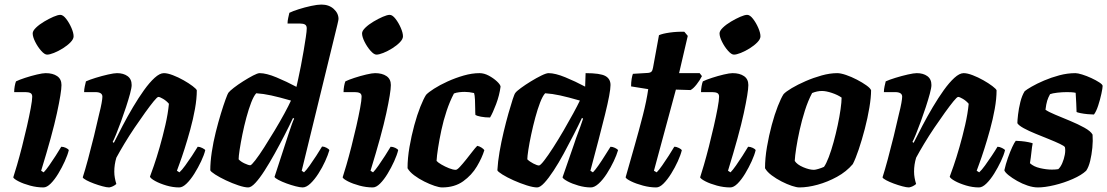

<svg xmlns="http://www.w3.org/2000/svg" viewBox="-20 -820 4844 840"><path d="M170 0Q141 0 111.5 -8Q82 -16 61.5 -26.5Q41 -37 38 -44Q44 -62 54.5 -98Q65 -134 76.5 -179Q88 -224 98 -268Q108 -312 114.5 -347Q121 -382 121 -397Q121 -409 113 -413Q105 -417 91 -417H42Q42 -430 44.5 -443.5Q47 -457 50 -464Q64 -471 90 -479.5Q116 -488 141.5 -494Q167 -500 180 -500Q211 -500 230 -487Q249 -474 249 -448Q249 -417 229 -324.5Q209 -232 160 -73L171 -66Q181 -76 195 -96Q209 -116 223.5 -138.5Q238 -161 248 -178Q258 -178 268.5 -173Q279 -168 281 -163Q276 -142 263.5 -114.5Q251 -87 235 -60.5Q219 -34 202 -17Q185 0 170 0ZM186 -581Q175 -581 160 -598Q145 -615 134 -637Q123 -659 123 -674Q123 -685 137.5 -699Q152 -713 173 -725.5Q194 -738 213.5 -746.5Q233 -755 244 -755Q256 -755 269.5 -737.5Q283 -720 292.5 -698Q302 -676 302 -661Q302 -649 288.5 -635Q275 -621 255 -608.5Q235 -596 216 -588.5Q197 -581 186 -581Z M458 0Q447 0 428.5 -5Q410 -10 391 -17Q372 -24 358 -31.5Q344 -39 342 -44Q352 -75 365 -123Q378 -171 391 -224Q404 -277 414 -322Q421 -349 424.5 -369Q428 -389 428 -397Q428 -417 397 -417H348Q348 -429 351 -442.5Q354 -456 356 -464Q371 -471 398.5 -479.5Q426 -488 452.5 -494Q479 -500 492 -500Q520 -500 538 -487Q556 -474 556 -448Q556 -436 549 -410Q542 -384 531.5 -352Q521 -320 509.5 -288.5Q498 -257 488 -232.5Q478 -208 473 -199L478 -195Q495 -229 516.5 -270Q538 -311 562 -351.5Q586 -392 610 -425.5Q634 -459 656.5 -479.5Q679 -500 697 -500Q713 -500 736.5 -491Q760 -482 783 -469Q806 -456 822.5 -443.5Q839 -431 841 -425Q841 -388 833 -343.5Q825 -299 812.5 -253.5Q800 -208 787.5 -169Q775 -130 765.5 -104.5Q756 -79 754 -73L765 -66Q776 -76 790.5 -96Q805 -116 820 -138.5Q835 -161 845 -178Q854 -178 865 -172.5Q876 -167 878 -163Q873 -142 860 -114.5Q847 -87 830.5 -60.5Q814 -34 796.5 -17Q779 0 764 0Q736 0 707.5 -8.5Q679 -17 659 -28Q639 -39 636 -47Q641 -60 653 -94.5Q665 -129 678.5 -176Q692 -223 703.5 -273Q715 -323 719 -366Q708 -379 693.5 -387.5Q679 -396 673 -396Q668 -396 652.5 -377Q637 -358 615 -327.5Q593 -297 569 -261.5Q545 -226 524 -191Q503 -156 489 -130Q480 -100 480 -69Q480 -55 482.5 -41.5Q485 -28 489 -15Q475 -3 458 0Z M1066 0Q1050 0 1023 -9Q996 -18 968.5 -31Q941 -44 921.5 -56.5Q902 -69 900 -75Q900 -111 906.5 -154.5Q913 -198 924 -242Q935 -286 946.5 -323.5Q958 -361 967 -385.5Q976 -410 979 -414Q985 -422 1003 -436Q1021 -450 1044 -464.5Q1067 -479 1087 -489.5Q1107 -500 1116 -500Q1145 -500 1189.5 -481.5Q1234 -463 1277 -440Q1279 -449 1284.5 -474Q1290 -499 1296.5 -532Q1303 -565 1308.5 -598Q1314 -631 1318 -657.5Q1322 -684 1322 -696Q1322 -708 1314.5 -712.5Q1307 -717 1293 -717H1238Q1238 -729 1241 -742Q1244 -755 1246 -764Q1260 -771 1286.5 -779.5Q1313 -788 1341 -794Q1369 -800 1386 -800Q1419 -800 1440 -781Q1461 -762 1461 -737Q1461 -733 1456 -712Q1451 -691 1446 -671L1300 -73L1310 -66Q1320 -75 1334.5 -95.5Q1349 -116 1364 -139Q1379 -162 1389 -179Q1398 -179 1408.5 -173.5Q1419 -168 1421 -163Q1415 -142 1402.5 -114.5Q1390 -87 1373 -60.5Q1356 -34 1338 -17Q1320 0 1304 0Q1293 0 1273.5 -5Q1254 -10 1233.5 -17.5Q1213 -25 1198 -33Q1183 -41 1181 -46L1242 -233Q1250 -257 1256.5 -275.5Q1263 -294 1267 -301L1262 -304Q1246 -270 1225 -229Q1204 -188 1181.5 -147.5Q1159 -107 1137.5 -73.5Q1116 -40 1097.5 -20Q1079 0 1066 0ZM1075 -97Q1080 -97 1097 -119Q1114 -141 1136 -175.5Q1158 -210 1181.5 -249Q1205 -288 1224 -323Q1243 -358 1253 -380Q1201 -395 1166.5 -402.5Q1132 -410 1101 -412Q1090 -400 1079 -371.5Q1068 -343 1058 -306Q1048 -269 1040.5 -232Q1033 -195 1028.5 -165.5Q1024 -136 1024 -123Q1033 -113 1050 -105Q1067 -97 1075 -97Z M1611 0Q1582 0 1552.5 -8Q1523 -16 1502.5 -26.5Q1482 -37 1479 -44Q1485 -62 1495.5 -98Q1506 -134 1517.5 -179Q1529 -224 1539 -268Q1549 -312 1555.5 -347Q1562 -382 1562 -397Q1562 -409 1554 -413Q1546 -417 1532 -417H1483Q1483 -430 1485.5 -443.5Q1488 -457 1491 -464Q1505 -471 1531 -479.5Q1557 -488 1582.5 -494Q1608 -500 1621 -500Q1652 -500 1671 -487Q1690 -474 1690 -448Q1690 -417 1670 -324.5Q1650 -232 1601 -73L1612 -66Q1622 -76 1636 -96Q1650 -116 1664.5 -138.5Q1679 -161 1689 -178Q1699 -178 1709.5 -173Q1720 -168 1722 -163Q1717 -142 1704.5 -114.5Q1692 -87 1676 -60.5Q1660 -34 1643 -17Q1626 0 1611 0ZM1627 -581Q1616 -581 1601 -598Q1586 -615 1575 -637Q1564 -659 1564 -674Q1564 -685 1578.5 -699Q1593 -713 1614 -725.5Q1635 -738 1654.5 -746.5Q1674 -755 1685 -755Q1697 -755 1710.5 -737.5Q1724 -720 1733.5 -698Q1743 -676 1743 -661Q1743 -649 1729.5 -635Q1716 -621 1696 -608.5Q1676 -596 1657 -588.5Q1638 -581 1627 -581Z M1914 0Q1902 0 1881 -7Q1860 -14 1836 -26Q1812 -38 1792 -53Q1772 -68 1763 -84Q1763 -128 1771.5 -177Q1780 -226 1792.5 -272Q1805 -318 1819 -353Q1833 -388 1844 -405Q1854 -416 1879 -432Q1904 -448 1938 -463.5Q1972 -479 2008.5 -489.5Q2045 -500 2078 -500Q2098 -500 2118.5 -489Q2139 -478 2154 -464Q2169 -450 2170 -441Q2165 -403 2150.5 -364.5Q2136 -326 2124 -306Q2102 -306 2084 -309.5Q2066 -313 2060 -317Q2059 -325 2059 -344.5Q2059 -364 2058 -384Q2057 -404 2054 -413Q2032 -418 2013 -418Q2002 -418 1989 -416.5Q1976 -415 1966 -411Q1948 -377 1934 -335Q1920 -293 1911 -250.5Q1902 -208 1896.5 -172.5Q1891 -137 1890 -116Q1896 -109 1911.5 -100Q1927 -91 1944.5 -84Q1962 -77 1974 -77Q1980 -77 1992 -90Q2004 -103 2018.5 -121Q2033 -139 2046 -156Q2059 -173 2068 -182Q2078 -180 2087 -174Q2096 -168 2099 -163Q2089 -130 2066.5 -92Q2044 -54 2006.5 -27Q1969 0 1914 0Z M2330 0Q2313 0 2284.5 -9Q2256 -18 2227 -31Q2198 -44 2178 -56.5Q2158 -69 2156 -75Q2158 -112 2165.5 -155.5Q2173 -199 2183.5 -243Q2194 -287 2204.5 -324Q2215 -361 2223 -385.5Q2231 -410 2235 -414Q2240 -421 2259 -435Q2278 -449 2302.5 -464Q2327 -479 2348.5 -489.5Q2370 -500 2380 -500Q2409 -500 2453 -482Q2497 -464 2540 -441L2542 -500Q2606 -500 2628.5 -487.5Q2651 -475 2651 -448Q2651 -416 2627 -319Q2603 -222 2563 -73L2574 -66Q2584 -76 2598 -96Q2612 -116 2626 -138.5Q2640 -161 2651 -178Q2660 -178 2670.5 -173Q2681 -168 2684 -163Q2678 -142 2665 -114.5Q2652 -87 2635 -60.5Q2618 -34 2599.5 -17Q2581 0 2565 0Q2539 0 2511 -8Q2483 -16 2463.5 -26.5Q2444 -37 2441 -44L2491 -188Q2500 -216 2509 -239Q2518 -262 2531 -301L2526 -304Q2510 -270 2489 -229Q2468 -188 2446 -147.5Q2424 -107 2402 -73.5Q2380 -40 2361.5 -20Q2343 0 2330 0ZM2338 -96Q2344 -96 2361 -118Q2378 -140 2400.5 -175Q2423 -210 2446 -249.5Q2469 -289 2488 -324Q2507 -359 2517 -380Q2465 -395 2430.5 -402.5Q2396 -410 2365 -412Q2354 -400 2343 -371.5Q2332 -343 2322 -306Q2312 -269 2304 -231.5Q2296 -194 2291.5 -164.5Q2287 -135 2287 -123Q2297 -113 2313.5 -104.5Q2330 -96 2338 -96Z M2851 0Q2823 0 2793 -8Q2763 -16 2741.5 -26.5Q2720 -37 2717 -44Q2736 -111 2756 -181Q2776 -251 2792.5 -315.5Q2809 -380 2816 -430L2741 -442Q2741 -460 2743.5 -475Q2746 -490 2749 -497L2815 -501Q2826 -502 2830.5 -507Q2835 -512 2837 -524L2863 -666Q2878 -673 2910 -677.5Q2942 -682 2974 -681L2989 -663L2951 -500H3041L3051 -487Q3042 -469 3027.5 -450.5Q3013 -432 3001 -426L2937 -428L2841 -73L2853 -66Q2863 -76 2877 -96Q2891 -116 2905.5 -138.5Q2920 -161 2930 -178Q2940 -178 2950.5 -172.5Q2961 -167 2963 -163Q2958 -142 2945.5 -114.5Q2933 -87 2916.5 -60.5Q2900 -34 2883 -17Q2866 0 2851 0Z M3175 0Q3146 0 3116.5 -8Q3087 -16 3066.5 -26.5Q3046 -37 3043 -44Q3049 -62 3059.5 -98Q3070 -134 3081.5 -179Q3093 -224 3103 -268Q3113 -312 3119.5 -347Q3126 -382 3126 -397Q3126 -409 3118 -413Q3110 -417 3096 -417H3047Q3047 -430 3049.5 -443.5Q3052 -457 3055 -464Q3069 -471 3095 -479.5Q3121 -488 3146.5 -494Q3172 -500 3185 -500Q3216 -500 3235 -487Q3254 -474 3254 -448Q3254 -417 3234 -324.5Q3214 -232 3165 -73L3176 -66Q3186 -76 3200 -96Q3214 -116 3228.5 -138.5Q3243 -161 3253 -178Q3263 -178 3273.5 -173Q3284 -168 3286 -163Q3281 -142 3268.5 -114.5Q3256 -87 3240 -60.5Q3224 -34 3207 -17Q3190 0 3175 0ZM3191 -581Q3180 -581 3165 -598Q3150 -615 3139 -637Q3128 -659 3128 -674Q3128 -685 3142.5 -699Q3157 -713 3178 -725.5Q3199 -738 3218.5 -746.5Q3238 -755 3249 -755Q3261 -755 3274.5 -737.5Q3288 -720 3297.5 -698Q3307 -676 3307 -661Q3307 -649 3293.5 -635Q3280 -621 3260 -608.5Q3240 -596 3221 -588.5Q3202 -581 3191 -581Z M3477 0Q3465 0 3444 -7Q3423 -14 3399.5 -26Q3376 -38 3356 -53Q3336 -68 3327 -84Q3327 -128 3335.5 -177.5Q3344 -227 3356.5 -273.5Q3369 -320 3383 -355.5Q3397 -391 3408 -408Q3418 -419 3444 -434.5Q3470 -450 3504.5 -465Q3539 -480 3575 -490Q3611 -500 3643 -500Q3658 -500 3681.5 -492Q3705 -484 3729 -471.5Q3753 -459 3770.5 -446.5Q3788 -434 3791 -425Q3791 -394 3783.5 -349Q3776 -304 3763.5 -256Q3751 -208 3737 -166.5Q3723 -125 3711 -102Q3683 -69 3642 -46.5Q3601 -24 3557.5 -12Q3514 0 3477 0ZM3541 -77Q3547 -77 3560.5 -81Q3574 -85 3585 -90Q3595 -104 3606 -133Q3617 -162 3627 -198.5Q3637 -235 3645 -272.5Q3653 -310 3657.5 -342Q3662 -374 3662 -393Q3645 -405 3619.5 -413.5Q3594 -422 3576 -422Q3555 -422 3533 -413Q3515 -379 3501.5 -336.5Q3488 -294 3478.5 -251Q3469 -208 3463.5 -172.5Q3458 -137 3457 -116Q3467 -100 3494 -88.5Q3521 -77 3541 -77Z M3957 0Q3946 0 3927.5 -5Q3909 -10 3890 -17Q3871 -24 3857 -31.5Q3843 -39 3841 -44Q3851 -75 3864 -123Q3877 -171 3890 -224Q3903 -277 3913 -322Q3920 -349 3923.5 -369Q3927 -389 3927 -397Q3927 -417 3896 -417H3847Q3847 -429 3850 -442.5Q3853 -456 3855 -464Q3870 -471 3897.5 -479.5Q3925 -488 3951.5 -494Q3978 -500 3991 -500Q4019 -500 4037 -487Q4055 -474 4055 -448Q4055 -436 4048 -410Q4041 -384 4030.5 -352Q4020 -320 4008.5 -288.5Q3997 -257 3987 -232.5Q3977 -208 3972 -199L3977 -195Q3994 -229 4015.5 -270Q4037 -311 4061 -351.5Q4085 -392 4109 -425.5Q4133 -459 4155.5 -479.5Q4178 -500 4196 -500Q4212 -500 4235.5 -491Q4259 -482 4282 -469Q4305 -456 4321.5 -443.5Q4338 -431 4340 -425Q4340 -388 4332 -343.5Q4324 -299 4311.5 -253.5Q4299 -208 4286.5 -169Q4274 -130 4264.5 -104.5Q4255 -79 4253 -73L4264 -66Q4275 -76 4289.5 -96Q4304 -116 4319 -138.5Q4334 -161 4344 -178Q4353 -178 4364 -172.5Q4375 -167 4377 -163Q4372 -142 4359 -114.5Q4346 -87 4329.5 -60.5Q4313 -34 4295.5 -17Q4278 0 4263 0Q4235 0 4206.5 -8.5Q4178 -17 4158 -28Q4138 -39 4135 -47Q4140 -60 4152 -94.5Q4164 -129 4177.5 -176Q4191 -223 4202.5 -273Q4214 -323 4218 -366Q4207 -379 4192.5 -387.5Q4178 -396 4172 -396Q4167 -396 4151.5 -377Q4136 -358 4114 -327.5Q4092 -297 4068 -261.5Q4044 -226 4023 -191Q4002 -156 3988 -130Q3979 -100 3979 -69Q3979 -55 3981.5 -41.5Q3984 -28 3988 -15Q3974 -3 3957 0Z M4521 0Q4500 0 4476 -8Q4452 -16 4430 -28.5Q4408 -41 4392.5 -53.5Q4377 -66 4374 -75Q4380 -102 4389.5 -129Q4399 -156 4408.5 -176.5Q4418 -197 4424 -204Q4432 -204 4448.5 -202.5Q4465 -201 4479.5 -198Q4494 -195 4498 -193Q4495 -179 4492.5 -154.5Q4490 -130 4486 -106Q4502 -91 4530 -84.5Q4558 -78 4582 -78Q4598 -78 4610 -80Q4620 -89 4627.5 -106.5Q4635 -124 4638.5 -143Q4642 -162 4639 -176Q4637 -181 4617 -190.5Q4597 -200 4568.5 -211.5Q4540 -223 4510.5 -235Q4481 -247 4459 -259Q4437 -271 4431 -281Q4431 -293 4434 -319Q4437 -345 4444 -373.5Q4451 -402 4463 -421Q4471 -428 4493.5 -441Q4516 -454 4547.5 -467.5Q4579 -481 4614.5 -490.5Q4650 -500 4685 -500Q4695 -500 4714.5 -494Q4734 -488 4754.5 -478.5Q4775 -469 4789.5 -459.5Q4804 -450 4804 -444Q4804 -435 4798.5 -409.5Q4793 -384 4784.5 -358Q4776 -332 4766 -319Q4756 -319 4739 -320.5Q4722 -322 4707.5 -325Q4693 -328 4690 -330Q4689 -353 4688.5 -368.5Q4688 -384 4686 -414Q4677 -416 4666.5 -416.5Q4656 -417 4648 -417Q4627 -417 4605.5 -414.5Q4584 -412 4574 -408Q4566 -394 4561.5 -379.5Q4557 -365 4554 -340Q4566 -331 4596 -318.5Q4626 -306 4661 -291.5Q4696 -277 4724 -261.5Q4752 -246 4760 -231Q4762 -204 4759 -173.5Q4756 -143 4749.5 -116Q4743 -89 4732 -73Q4712 -54 4673.5 -37Q4635 -20 4593 -10Q4551 0 4521 0Z"/></svg>

Font: Texturina ExtraBold
Style: Italic
Weight: 800
Italic angle: -11°
Designer: Guillermo Torres Carreño
Foundry: Omnibus-Type
Version: Version 1.002; ttfautohint (v1.8.3)